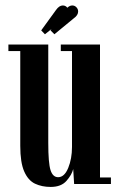

<svg xmlns="http://www.w3.org/2000/svg" viewBox="-20 -690 447 720"><path d="M170 11Q137 11 111.2 -1.2Q85.5 -13.5 70.8 -47Q56 -80.5 56 -143V-498.5H11.5V-523H161V-154Q161 -78.5 169.5 -52Q178 -25.5 198 -25.5Q221.5 -25.5 235.8 -60.2Q250 -95 250 -139V-498.5H208V-523H355V-24.5H396V0H258L254.5 -56Q249.5 -35 229.5 -12Q209.5 11 170 11ZM148.5 -561.5 134.5 -576 190 -652.5Q202 -669.5 215.5 -669.5Q226 -669.5 232.5 -661Q241.5 -669.5 251 -669.5Q260 -669.5 266.5 -662.8Q273 -656 273 -647Q273 -633 257.5 -622L184 -561.5L169.5 -576L173.5 -581.5Z"/></svg>

Font: Imbue 50pt SemiBold
Style: Regular
Weight: 600
Designer: Tyler Finck
Foundry: Etcetera Type Company
Version: Version 1.102; ttfautohint (v1.8.3)